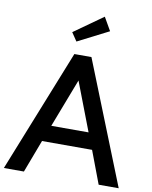

<svg xmlns="http://www.w3.org/2000/svg" viewBox="-121 -1081 913 1157"><g transform="rotate(10 335.5 -502.0)"><path d="M-15.9 0 283.2 -750H387.7L686.8 0H564.1L488.6 -200H182.3L106.8 0ZM335.5 -597.3 221.4 -300H449.5ZM282.3 -826.4 247.7 -877.7 425 -1003.6 471.4 -922.7Z"/></g></svg>

Font: Spartan MB SemBd
Style: Regular
Weight: 600
Designer: Matt Bailey, Mirko Velimirovic
Foundry: Matt Bailey
Version: Version 1.005